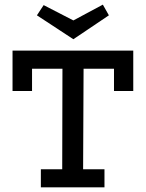

<svg xmlns="http://www.w3.org/2000/svg" viewBox="-20 -807 631 827"><path d="M34 -589H554V-415H471V-511H340L338 -78H430V0H156V-78H248L249 -511H118V-415H34ZM296 -638 139 -741 168 -785 296 -719 423 -787 449 -741Z"/></svg>

Font: Podkova Medium
Style: Regular
Weight: 500
Designer: Ilya Yudin
Foundry: Cyreal (www.cyreal.org)
Version: Version 2.103